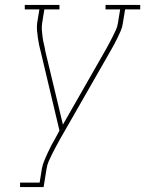

<svg xmlns="http://www.w3.org/2000/svg" viewBox="-20 -755 586 775"><path d="M61 0V-18H140L149 -74Q152 -90 158.5 -106Q165 -122 172.5 -138Q180 -154 188 -169.5Q196 -185 205 -200L220 -228L145 -544Q141 -558 138 -572.5Q135 -587 133 -601.5Q131 -616 129.5 -631Q128 -646 130 -662L139 -717H80V-735H220V-717H159L150 -661Q148 -647 149 -632.5Q150 -618 152 -604Q154 -590 157.5 -576Q161 -562 163 -548L234 -252L406 -553Q413 -566 420.5 -579.5Q428 -593 434.5 -606.5Q441 -620 447.5 -633.5Q454 -647 456 -662L465 -717H406V-735H546V-717H485L476 -662Q474 -646 467.5 -631Q461 -616 454 -601.5Q447 -587 439 -572.5Q431 -558 423 -544L221 -191Q213 -177 205.5 -162.5Q198 -148 190.5 -133.5Q183 -119 176.5 -104Q170 -89 168 -74L156 0Z"/></svg>

Font: Iosevka Curly Slab Thin
Style: Italic
Weight: 100
Italic angle: -9°
Monospace: yes
Designer: Belleve Invis
Foundry: Belleve Invis
Version: Version 22.1.2; ttfautohint (v1.8.4)